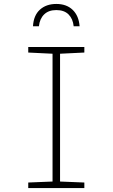

<svg xmlns="http://www.w3.org/2000/svg" viewBox="-20 -952 570 972"><path d="M123 0V-28L246 -33V-680L123 -686V-714H407V-686L284 -680V-33L407 -28V0ZM265 -932Q317 -932 348 -902Q379 -872 383 -819H353Q349 -857 327 -879Q305 -901 265 -901Q226 -901 203.5 -879Q181 -857 177 -819H147Q150 -874 182 -903Q214 -932 265 -932Z"/></svg>

Font: Noto Sans Mono Condensed ExtraLight
Style: Regular
Weight: 200
Width: 3
Designer: Monotype Design Team
Foundry: Monotype Imaging Inc.
Version: Version 2.014; ttfautohint (v1.8.4.7-5d5b)